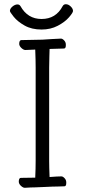

<svg xmlns="http://www.w3.org/2000/svg" viewBox="-20 -889 415 910"><path d="M147 -654Q112 -652 100 -652Q92 -652 82 -661Q72 -670 71 -680Q71 -699 81 -699L181 -701L228 -704L269 -706Q276 -706 284 -697.5Q292 -689 292 -678V-674Q292 -659 283 -659L215 -657Q215 -634 214 -621L213 -568V-126Q213 -97 215 -50Q253 -53 271 -53Q278 -53 286 -44.5Q294 -36 294 -25V-21Q294 -6 285 -6L254 -5Q231 -5 195 -3L147 -1Q127 -1 99 1Q91 2 80.5 -7Q70 -16 69 -27Q69 -46 79 -46Q118 -46 147 -47Q149 -90 149 -127V-569Q149 -603 147 -654ZM177 -749Q130 -749 96.5 -768Q63 -787 45 -809.5Q27 -832 27 -837Q27 -848 39 -858Q51 -868 63 -868Q72 -868 77 -860Q111 -799 177 -799Q245 -799 277 -860Q282 -869 292 -869Q304 -869 315 -858.5Q326 -848 326 -837Q326 -829 307 -807Q288 -785 254 -767Q220 -749 177 -749Z"/></svg>

Font: JyunsaiKaai Light
Style: Regular
Weight: 300
Designer: Fontworks Inc.
Version: Version 0.030;April 7, 2024;FontCreator 14.0.0.2901 64-bit